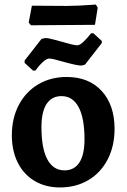

<svg xmlns="http://www.w3.org/2000/svg" viewBox="-20 -811 556 843"><path d="M32 -217Q32 -292 62.5 -350Q93 -408 147.5 -440.5Q202 -473 273 -473Q370 -473 426.5 -411.5Q483 -350 483 -245Q483 -170 453 -111.5Q423 -53 368.5 -20.5Q314 12 243 12Q180 12 132 -16.5Q84 -45 58 -97Q32 -149 32 -217ZM351 -199Q351 -293 325 -341Q299 -389 250 -389Q207 -389 184.5 -354.5Q162 -320 162 -253Q162 -159 188 -111Q214 -63 263 -63Q306 -63 328.5 -97.5Q351 -132 351 -199ZM106 -712 120 -786 274 -785Q322 -785 401 -791L409 -777L397 -702L256 -701L116 -700ZM88 -535V-545L162 -640L178 -644Q193 -644 221 -636Q249 -628 254 -627Q305 -612 319 -612Q330 -612 346.5 -627.5Q363 -643 380 -665H390L427 -631V-622L353 -527L337 -523Q319 -523 261 -539Q210 -554 196 -554Q185 -554 168 -538.5Q151 -523 135 -501H125Z"/></svg>

Font: Alegreya
Style: Bold
Weight: 700
Designer: Juan Pablo del Peral
Foundry: Huerta Tipografica
Version: Version 2.008; ttfautohint (v1.8)